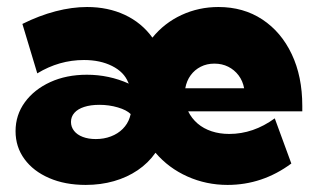

<svg xmlns="http://www.w3.org/2000/svg" viewBox="-20 -518 907 548"><path d="M811.5 -51.3Q729 9.8 629.4 9.8Q568.8 9.8 515.1 -14.2Q461.4 -38.1 423.8 -82Q403.3 -52.7 373 -32.2Q342.8 -11.7 305.2 -1Q267.6 9.8 224.6 9.8Q165.5 9.8 120.4 -9.8Q75.2 -29.3 49.8 -64Q24.4 -98.6 24.4 -143.6Q24.4 -189.9 51 -226.3Q77.6 -262.7 123.5 -283.7Q169.4 -304.7 228 -304.7Q291 -304.7 347.7 -279.3L345.7 -283.2Q334 -312.5 300 -329.6Q266.1 -346.7 219.7 -346.7Q148.9 -346.7 86.4 -308.6L43.9 -449.7Q91.8 -473.6 138.7 -485.8Q185.5 -498 228.5 -498Q288.1 -498 336.2 -475.6Q384.3 -453.1 415 -410.6Q449.2 -452.6 498.3 -475.3Q547.4 -498 603.5 -498Q674.8 -498 728.8 -462.4Q782.7 -426.8 812.7 -363.3Q842.8 -299.8 842.8 -215.8V-200.2H517.1Q526.9 -180.2 543.9 -165.5Q561 -150.9 584 -143.3Q606.9 -135.7 634.3 -135.7Q703.1 -135.7 764.2 -180.2ZM508.8 -266.1H676.8Q672.9 -287.1 660.9 -303Q648.9 -318.8 631.3 -327.6Q613.8 -336.4 591.8 -336.4Q570.3 -336.4 553 -327.6Q535.6 -318.8 524.2 -303.2Q512.7 -287.6 508.8 -266.1ZM353 -192.4Q341.3 -204.1 316.4 -211.4Q291.5 -218.8 263.7 -218.8Q238.8 -218.8 220.5 -212.9Q202.1 -207 192.4 -196Q182.6 -185.1 182.6 -169.9Q182.6 -155.8 191.4 -144.5Q200.2 -133.3 216.3 -127.2Q232.4 -121.1 253.4 -121.1Q276.9 -121.1 296.6 -128.7Q316.4 -136.2 330.3 -150.1Q344.2 -164.1 350.1 -182.1Z"/></svg>

Font: Kumbh Sans Black
Style: Regular
Weight: 900
Version: Version 1.005